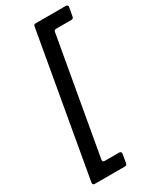

<svg xmlns="http://www.w3.org/2000/svg" viewBox="-244 -940 914 1118"><g transform="rotate(-30 212.5 -381.0)"><path d="M39 110Q32 110 28.5 105.5Q25 101 26 95L194 -859Q195 -872 209 -872H412Q419 -872 422.5 -867.5Q426 -863 425 -857L414 -798Q412 -785 399 -785H296Q283 -785 281 -773L143 8V10Q143 23 156 23H254Q261 23 264.5 27.5Q268 32 267 39L257 97Q254 110 242 110Z"/></g></svg>

Font: Open Sauce Two SemiBold Italic
Style: Regular
Weight: 600
Italic angle: -10°
Designer: Alfredo Marco Pradil
Foundry: Creative Sauce Fz LLC
Version: Version 1.477